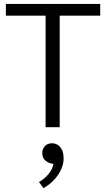

<svg xmlns="http://www.w3.org/2000/svg" viewBox="-20 -650 541 981"><path d="M492 -630V-570H285V0H213V-570H10V-630ZM241 185Q225 182 210.5 169Q196 156 196 132Q196 111 209.5 96.5Q223 82 246 82Q256 82 266.5 86Q277 90 285.5 99Q294 108 299.5 122.5Q305 137 305 159Q305 182 297 204Q289 226 275 246Q261 266 242 283Q223 300 202 311L179 280Q208 264 228.5 238.5Q249 213 253 188Z"/></svg>

Font: Mukta Mahee Light
Style: Regular
Weight: 300
Designer: Shuchita Grover, Noopur Datye, Girish Dalvi, Yashodeep Gholap
Foundry: Ek Type
Version: Version 2.538;PS 1.000;hotconv 16.6.51;makeotf.lib2.5.65220;